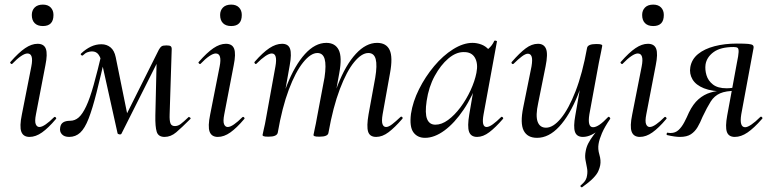

<svg xmlns="http://www.w3.org/2000/svg" viewBox="-20 -585 3344 833"><path d="M108 9Q81 9 72.5 -13.5Q64 -36 75 -89L116 -297Q127 -353 99 -353Q88 -353 71 -341.5Q54 -330 34 -309Q31 -305 26.5 -309.5Q22 -314 26 -317Q61 -357 89 -376Q117 -395 143 -395Q171 -395 179 -373Q187 -351 177 -302L136 -89Q130 -59 135 -46.5Q140 -34 151 -34Q162 -34 178.5 -45.5Q195 -57 214 -76Q218 -80 222 -75.5Q226 -71 222 -68Q190 -30 162.5 -10.5Q135 9 108 9ZM166 -472Q143 -472 130.5 -484.5Q118 -497 118 -520Q118 -540 130.5 -552.5Q143 -565 166 -565Q188 -565 200 -552.5Q212 -540 212 -520Q212 -472 166 -472Z M694 9Q667 9 660 -13Q653 -35 654 -84L660 -341L692 -373L507 -5Q505 -1 498 -2Q491 -3 490 -7L424 -304Q418 -333 408 -347.5Q398 -362 379 -362Q370 -362 360 -358.5Q350 -355 341 -346Q338 -342 333 -345.5Q328 -349 332 -353Q352 -372 374 -382.5Q396 -393 420 -393Q443 -393 459.5 -379.5Q476 -366 482 -337L535 -76L504 -39L669 -369Q675 -380 681 -384Q687 -388 702 -388Q716 -388 720.5 -384.5Q725 -381 725 -372L716 -89Q715 -62 719.5 -50Q724 -38 739 -38Q752 -38 764 -47Q776 -56 798 -77Q799 -79 804 -75.5Q809 -72 806 -69Q768 -31 744.5 -11Q721 9 694 9ZM280 9Q259 9 248.5 -2.5Q238 -14 241 -31Q243 -47 254 -54Q265 -61 284 -61Q305 -61 321.5 -75.5Q338 -90 354 -124Q370 -158 386.5 -217Q403 -276 424 -365L441 -361Q417 -255 399 -184Q381 -113 364.5 -70.5Q348 -28 328 -9.5Q308 9 280 9Z M925 9Q898 9 889.5 -13.5Q881 -36 892 -89L933 -297Q944 -353 916 -353Q905 -353 888 -341.5Q871 -330 851 -309Q848 -305 843.5 -309.5Q839 -314 843 -317Q878 -357 906 -376Q934 -395 960 -395Q988 -395 996 -373Q1004 -351 994 -302L953 -89Q947 -59 952 -46.5Q957 -34 968 -34Q979 -34 995.5 -45.5Q1012 -57 1031 -76Q1035 -80 1039 -75.5Q1043 -71 1039 -68Q1007 -30 979.5 -10.5Q952 9 925 9ZM983 -472Q960 -472 947.5 -484.5Q935 -497 935 -520Q935 -540 947.5 -552.5Q960 -565 983 -565Q1005 -565 1017 -552.5Q1029 -540 1029 -520Q1029 -472 983 -472Z M1612 9Q1584 9 1577 -14Q1570 -37 1579 -89L1608 -248Q1617 -302 1610 -328.5Q1603 -355 1578 -355Q1549 -355 1516.5 -315.5Q1484 -276 1454.5 -198.5Q1425 -121 1405 -9L1391 -10Q1411 -128 1445.5 -216Q1480 -304 1524 -351.5Q1568 -399 1616 -399Q1656 -399 1670.5 -368Q1685 -337 1672 -267L1640 -89Q1635 -59 1639.5 -46.5Q1644 -34 1655 -34Q1666 -34 1681.5 -46Q1697 -58 1717 -77Q1721 -81 1725 -77Q1729 -73 1725 -69Q1693 -32 1666 -11.5Q1639 9 1612 9ZM1145 8Q1129 8 1124 6Q1119 4 1119 1Q1119 -2 1124.5 -24.5Q1130 -47 1134 -71L1175 -297Q1185 -353 1159 -353Q1148 -353 1131 -341.5Q1114 -330 1093 -309Q1090 -305 1086 -309.5Q1082 -314 1085 -317Q1120 -357 1148.5 -376Q1177 -395 1204 -395Q1231 -395 1238.5 -373Q1246 -351 1237 -302L1185 -9Q1181 8 1145 8ZM1366 8Q1350 8 1345 6Q1340 4 1340 1Q1340 -2 1345.5 -26Q1351 -50 1355 -74L1388 -249Q1396 -303 1388.5 -329Q1381 -355 1357 -355Q1328 -355 1295 -314Q1262 -273 1233 -196Q1204 -119 1185 -9L1170 -10Q1190 -127 1224.5 -214.5Q1259 -302 1303 -350.5Q1347 -399 1396 -399Q1434 -399 1449.5 -368.5Q1465 -338 1452 -268L1405 -9Q1403 8 1366 8Z M1824 13Q1791 13 1773.5 -11Q1756 -35 1763 -91Q1771 -144 1798 -198Q1825 -252 1863.5 -298Q1902 -344 1946 -371.5Q1990 -399 2030 -399Q2049 -399 2068 -392Q2087 -385 2100.5 -369.5Q2114 -354 2116 -328L2068 -357Q2082 -359 2099 -373.5Q2116 -388 2124 -407Q2126 -410 2131.5 -408.5Q2137 -407 2136 -405L2078 -89Q2068 -34 2091 -34Q2102 -34 2118.5 -46Q2135 -58 2154 -77Q2157 -80 2161 -76Q2165 -72 2162 -69Q2130 -32 2103 -11.5Q2076 9 2050 9Q2023 9 2015 -13.5Q2007 -36 2016 -89L2040 -229L2058 -246Q2031 -168 1991.5 -109.5Q1952 -51 1908.5 -19Q1865 13 1824 13ZM1869 -44Q1896 -44 1924 -64.5Q1952 -85 1977.5 -119Q2003 -153 2021.5 -193Q2040 -233 2047 -269Q2055 -309 2040.5 -334.5Q2026 -360 1991 -359Q1958 -359 1925 -331Q1892 -303 1866 -255.5Q1840 -208 1831 -147Q1823 -93 1833 -68.5Q1843 -44 1869 -44Z M2310 13Q2268 13 2252 -18.5Q2236 -50 2250 -119L2286 -297Q2291 -327 2286.5 -339.5Q2282 -352 2270 -352Q2260 -352 2244 -340Q2228 -328 2209 -309Q2205 -305 2201 -309Q2197 -313 2201 -317Q2234 -355 2260.5 -375Q2287 -395 2314 -395Q2340 -395 2349 -373Q2358 -351 2347 -297L2315 -138Q2303 -83 2312.5 -57Q2322 -31 2349 -31Q2380 -31 2413.5 -71.5Q2447 -112 2477 -189Q2507 -266 2527 -377L2541 -376Q2522 -259 2486.5 -171.5Q2451 -84 2406 -35.5Q2361 13 2310 13ZM2506 227Q2504 229 2500 225.5Q2496 222 2499 220Q2515 206 2520.5 196Q2526 186 2527 176Q2530 159 2526.5 142.5Q2523 126 2520 108.5Q2517 91 2521 71Q2524 53 2532.5 36.5Q2541 20 2556 0Q2571 -20 2594 -49L2584 -26Q2565 -9 2546 0Q2527 9 2509 9Q2482 9 2474.5 -13Q2467 -35 2476 -84L2527 -377Q2530 -394 2567 -394Q2583 -394 2588 -392Q2593 -390 2593 -387Q2593 -384 2588 -361Q2583 -338 2578 -312L2537 -89Q2528 -33 2553 -33Q2577 -33 2618 -77Q2621 -80 2625 -76Q2629 -72 2627 -69Q2603 -34 2591.5 -7Q2580 20 2577 39Q2573 61 2580.5 86Q2588 111 2584 132Q2582 143 2576 157Q2570 171 2553.5 188Q2537 205 2506 227Z M2756 9Q2729 9 2720.5 -13.5Q2712 -36 2723 -89L2764 -297Q2775 -353 2747 -353Q2736 -353 2719 -341.5Q2702 -330 2682 -309Q2679 -305 2674.5 -309.5Q2670 -314 2674 -317Q2709 -357 2737 -376Q2765 -395 2791 -395Q2819 -395 2827 -373Q2835 -351 2825 -302L2784 -89Q2778 -59 2783 -46.5Q2788 -34 2799 -34Q2810 -34 2826.5 -45.5Q2843 -57 2862 -76Q2866 -80 2870 -75.5Q2874 -71 2870 -68Q2838 -30 2810.5 -10.5Q2783 9 2756 9ZM2814 -472Q2791 -472 2778.5 -484.5Q2766 -497 2766 -520Q2766 -540 2778.5 -552.5Q2791 -565 2814 -565Q2836 -565 2848 -552.5Q2860 -540 2860 -520Q2860 -472 2814 -472Z M2930 9Q2919 9 2905 7Q2891 5 2874 1Q2871 0 2872.5 -5.5Q2874 -11 2878 -9Q2882 -8 2890 -8Q2910 -8 2924 -21Q2938 -34 2949 -55Q2960 -76 2969 -97Q2987 -134 3010.5 -154.5Q3034 -175 3062.5 -183.5Q3091 -192 3120 -192L3125 -188Q3069 -188 3034 -202Q2999 -216 2984.5 -240.5Q2970 -265 2975 -294Q2981 -328 3008.5 -350.5Q3036 -373 3080 -384.5Q3124 -396 3177 -396Q3211 -396 3226.5 -394.5Q3242 -393 3246.5 -388.5Q3251 -384 3249 -375L3196 -89Q3187 -33 3213 -33Q3223 -33 3240 -44.5Q3257 -56 3278 -77Q3282 -81 3286 -76.5Q3290 -72 3286 -69Q3251 -29 3223 -10Q3195 9 3168 9Q3141 9 3133.5 -13Q3126 -35 3135 -84L3177 -312Q3184 -345 3184.5 -359.5Q3185 -374 3180 -377.5Q3175 -381 3163 -381Q3106 -381 3076 -359Q3046 -337 3041 -305Q3038 -283 3045 -259Q3052 -235 3073 -218.5Q3094 -202 3132 -202Q3154 -202 3179 -208L3173 -191Q3129 -191 3104 -180Q3079 -169 3063.5 -144.5Q3048 -120 3028 -78Q3018 -53 3006.5 -33.5Q2995 -14 2977.5 -2.5Q2960 9 2930 9Z"/></svg>

Font: Cormorant Medium
Style: Italic
Weight: 500
Italic angle: -10°
Designer: Christian Thalmann (Catharsis Fonts)
Foundry: Catharsis Fonts
Version: Version 4.000